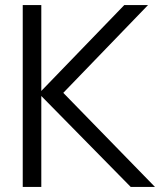

<svg xmlns="http://www.w3.org/2000/svg" viewBox="-20 -740 634 760"><path d="M70 0V-720H143.5V-380L472 -720H566L230.5 -372.5L593.5 0H497.5L143.5 -360V0Z"/></svg>

Font: Manrope ExtraLight
Style: Regular
Weight: 400
Version: Version 4.504